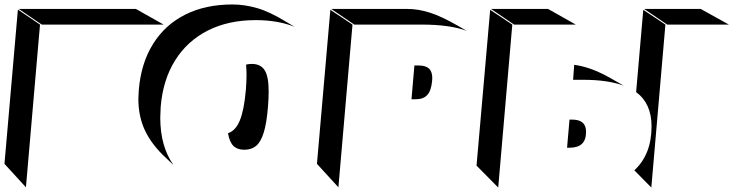

<svg xmlns="http://www.w3.org/2000/svg" viewBox="-102 -846 3283 859"><path d="M630 -736 506 -806H-18L85 -736ZM14 -8 77 -736 -22 -803 -82 -113Z M517 -404Q517 -324 547.5 -260.5Q578 -197 641 -139L674 -108Q615 -191 615 -320Q615 -335 617 -369Q627 -489 681.5 -576Q736 -663 828 -709.5Q920 -756 1042 -756Q1141 -756 1216 -726L1179 -748Q1104 -794 1047.5 -810Q991 -826 938 -826Q817 -826 726.5 -780.5Q636 -735 582.5 -649Q529 -563 519 -444Q517 -416 517 -404ZM1097 -369Q1100 -408 1100 -437Q1100 -504 1082 -532Q1064 -560 1025 -560Q1011 -560 999 -557Q1001 -531 1001 -511Q1001 -482 998 -444Q990 -353 971 -307Q952 -261 918 -250Q925 -210 942.5 -193Q960 -176 991 -176Q1023 -176 1044 -193.5Q1065 -211 1078 -253Q1091 -295 1097 -369Z M1483 -736H1784Q1911 -736 1986 -708L1948 -730Q1873 -773 1821 -789.5Q1769 -806 1721 -806H1380ZM1412 -8 1475 -736 1376 -802 1316 -113ZM1831 -482Q1832 -487 1832 -496Q1832 -526 1817 -539.5Q1802 -553 1771 -553H1752L1739 -402H1759Q1792 -402 1809.5 -421Q1827 -440 1831 -482Z M2198 -736H2474L2350 -806H2095ZM3159 -736 3033 -806H2780L2883 -736ZM2127 -7 2190 -736 2091 -802 2030 -105ZM2812 -7 2875 -736 2776 -802 2744 -434Q2813 -383 2813 -281Q2813 -155 2736 -84ZM2467 -556 2462 -489H2508Q2616 -489 2688 -463L2653 -483Q2594 -518 2550 -534.5Q2506 -551 2467 -556ZM2520 -256Q2520 -284 2504.5 -297.5Q2489 -311 2456 -311H2446L2435 -185H2445Q2483 -185 2501.5 -202.5Q2520 -220 2520 -256Z"/></svg>

Font: FFF_HK Layer Middle
Style: Regular
Weight: 400
Italic angle: -5°
Designer: bBox Type GmbH
Foundry: bBox Type GmbH
Version: Version 0.002